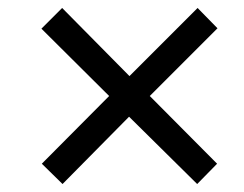

<svg xmlns="http://www.w3.org/2000/svg" viewBox="-20 -594 612 482"><path d="M476 -574 526 -523 356 -353 525 -183 475 -132 304 -301 137 -132 85 -183 254 -353 84 -522 136 -574 305 -403Z"/></svg>

Font: Noto Sans
Style: Italic
Weight: 400
Italic angle: -12°
Designer: Monotype Design Team
Foundry: Monotype Imaging Inc.
Version: Version 2.013; ttfautohint (v1.8.4.7-5d5b)